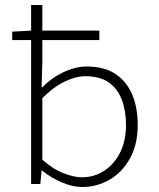

<svg xmlns="http://www.w3.org/2000/svg" viewBox="-20 -739 640 771"><path d="M310 12Q273 12 229.5 -6Q186 -24 149 -54H147L142 0H105V-719H150V-490L147 -388H150Q186 -426 234.5 -449Q283 -472 329 -472Q397 -472 442 -443Q487 -414 510 -361.5Q533 -309 533 -237Q533 -159 502 -103Q471 -47 420 -17.5Q369 12 310 12ZM308 -27Q359 -27 399.5 -54Q440 -81 463 -128Q486 -175 486 -237Q486 -293 469.5 -337.5Q453 -382 417.5 -407.5Q382 -433 322 -433Q285 -433 240 -411.5Q195 -390 150 -345V-98Q192 -60 235 -43.5Q278 -27 308 -27ZM29 -578V-612L106 -616H379V-578Z"/></svg>

Font: Source Code Pro ExtraLight Light
Style: Regular
Weight: 300
Monospace: yes
Version: Version 1.018;hotconv 1.0.116;makeotfexe 2.5.65601